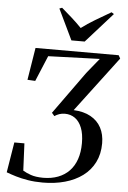

<svg xmlns="http://www.w3.org/2000/svg" viewBox="-64 -1028 720 1081"><g transform="rotate(5 296.5 -487.0)"><path d="M219 8.5Q173.5 8.5 135.5 2.2Q97.5 -4 66.8 -13.2Q36 -22.5 12.5 -31.5L40.5 -202.5H97.5L104.5 -49Q122.5 -38 149.2 -28.5Q176 -19 218.5 -18.5Q266 -18.5 303.2 -32.8Q340.5 -47 366.5 -74Q392.5 -101 406.2 -140.5Q420 -180 420 -231.5Q420 -283.5 406.2 -318.2Q392.5 -353 367.8 -370.8Q343 -388.5 309.5 -388.5Q294 -388.5 279 -383.5Q264 -378.5 252 -370L237 -387.5L409.5 -627.5L479 -713L188 -703L127.5 -558L83.5 -560.5L113 -743H583L593 -725L357.5 -413Q414.5 -410.5 454 -388.5Q493.5 -366.5 513.5 -328.8Q533.5 -291 533.5 -240.5Q533.5 -180 510 -133.2Q486.5 -86.5 444 -55Q401.5 -23.5 344 -7.5Q286.5 8.5 219 8.5ZM310.5 -803 227.5 -976 242.5 -981.5Q271.5 -956.5 300.5 -930.8Q329.5 -905 356.5 -877Q391.5 -903.5 433 -928.2Q474.5 -953 522 -980.5L536 -971.5L385.5 -803Z"/></g></svg>

Font: Merriweather 144pt
Style: Italic
Weight: 400
Italic angle: -7.8°
Version: Version 2.101